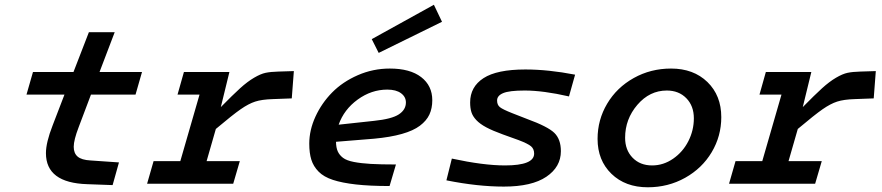

<svg xmlns="http://www.w3.org/2000/svg" viewBox="-20 -775 3723 810"><path d="M312 -238.8Q291 -184.1 291 -155.8Q291 -128.4 307.6 -114.3Q324.2 -100.1 361.8 -98.1L481.9 -89.8L455.1 5.9L348.1 2Q173.8 -3.4 173.8 -128.9Q173.8 -173.8 202.1 -246.1L252 -376H91.8L119.1 -471.2H290L355 -639.2H463.9L399.9 -471.2H579.1L551.8 -376H363.8Z M627.9 -95.2H740.7L821.8 -376H729L755.9 -471.2H947.8L911.6 -323.2Q961.9 -374.5 992.9 -402.6Q1023.9 -430.7 1051.8 -447Q1079.6 -463.4 1100.6 -467.8Q1121.6 -472.2 1154.8 -473.1L1219.7 -475.1L1210.9 -359.9L1130.9 -356.9Q1084.5 -355.5 1056.6 -346.4Q1028.8 -337.4 995.4 -314.2Q961.9 -291 890.6 -231L851.6 -95.2H991.7L963.9 0H600.6Z M1548.3 -609.9 1810.5 -754.9 1844.7 -683.1 1577.6 -551.8ZM1650.4 -81.1 1623.5 9.8Q1540 9.8 1481.7 3.2Q1423.3 -3.4 1384.5 -16.1Q1345.7 -28.8 1324 -51Q1302.2 -73.2 1293.5 -101.1Q1284.7 -128.9 1284.7 -168.9Q1284.7 -226.1 1310.8 -283Q1336.9 -339.8 1381.1 -384.8Q1425.3 -429.7 1489.5 -457.8Q1553.7 -485.8 1624.5 -485.8Q1710 -485.8 1756.8 -449.7Q1803.7 -413.6 1803.7 -352.1Q1803.7 -317.9 1791.5 -291.7Q1779.3 -265.6 1751.5 -244.6Q1723.6 -223.6 1675.5 -210Q1627.4 -196.3 1558.6 -189.9L1397.5 -176.8Q1397.9 -151.9 1405 -136.2Q1412.1 -120.6 1427.2 -109.1Q1442.4 -97.7 1472.7 -91.8Q1502.9 -85.9 1544.2 -83.5Q1585.4 -81.1 1650.4 -81.1ZM1613.8 -397Q1546.9 -397 1489 -355Q1431.2 -313 1408.7 -249L1557.6 -265.1Q1632.8 -272.9 1662.6 -292.5Q1692.4 -312 1692.4 -342.8Q1692.4 -366.7 1671.6 -381.8Q1650.9 -397 1613.8 -397Z M2346.2 -137.2Q2346.2 -70.8 2284.9 -29.3Q2223.6 12.2 2105.5 12.2Q1994.6 12.2 1863.3 -14.2L1886.2 -106Q2019.5 -77.1 2110.4 -77.1Q2233.4 -77.1 2233.4 -127Q2233.4 -146.5 2220.5 -157.7Q2207.5 -168.9 2167.5 -184.1L2101.1 -208Q2058.1 -223.6 2031.5 -237.8Q2004.9 -252 1989.5 -268.3Q1974.1 -284.7 1968.8 -301.8Q1963.4 -318.8 1963.4 -342.8Q1963.4 -408.7 2019.8 -445.3Q2076.2 -481.9 2196.3 -481.9Q2293 -481.9 2406.2 -460L2380.4 -368.2Q2271.5 -393.1 2193.4 -393.1Q2128.9 -393.1 2103 -382.3Q2077.1 -371.6 2077.1 -351.1Q2077.1 -332.5 2088.9 -323Q2100.6 -313.5 2140.1 -297.9L2204.1 -272.9Q2291 -241.2 2318.6 -214.4Q2346.2 -187.5 2346.2 -137.2Z M2811 -485.8Q2905.8 -485.8 2964.4 -429Q3022.9 -372.1 3022.9 -280.8Q3022.9 -200.7 2982.4 -132.8Q2941.9 -64.9 2870.4 -24.9Q2798.8 15.1 2712.9 15.1Q2618.2 15.1 2559.6 -41.7Q2501 -98.6 2501 -189Q2501 -269.5 2541.5 -337.6Q2582 -405.8 2653.6 -445.8Q2725.1 -485.8 2811 -485.8ZM2731 -77.1Q2778.8 -77.1 2819.8 -105.5Q2860.8 -133.8 2884 -179.4Q2907.2 -225.1 2907.2 -275.9Q2907.2 -328.1 2875.5 -360.6Q2843.8 -393.1 2793 -393.1Q2720.7 -393.1 2668.9 -332.8Q2617.2 -272.5 2617.2 -193.8Q2617.2 -142.1 2648.7 -109.6Q2680.2 -77.1 2731 -77.1Z M3083 -95.2H3195.8L3276.9 -376H3184.1L3210.9 -471.2H3402.8L3366.7 -323.2Q3417 -374.5 3448 -402.6Q3479 -430.7 3506.8 -447Q3534.7 -463.4 3555.7 -467.8Q3576.7 -472.2 3609.9 -473.1L3674.8 -475.1L3666 -359.9L3585.9 -356.9Q3539.6 -355.5 3511.7 -346.4Q3483.9 -337.4 3450.4 -314.2Q3417 -291 3345.7 -231L3306.6 -95.2H3446.8L3418.9 0H3055.7Z"/></svg>

Font: IntelOne Mono Medium
Style: Italic
Weight: 500
Italic angle: -16°
Designer: Fred Shallcrass
Foundry: Frere-Jones Type LLC
Version: Version 1.200;hotconv 1.1.0;makeotfexe 2.6.0;FJTRelease1.2